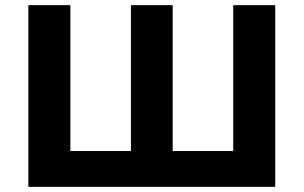

<svg xmlns="http://www.w3.org/2000/svg" viewBox="-20 -725 1178 745"><path d="M90 0V-705H253V-139H488V-705H650V-139H885V-705H1048V0Z"/></svg>

Font: Nunito Sans 7pt ExtraBold
Style: Regular
Weight: 800
Designer: Vernon Adams
Foundry: Vernon Adams
Version: Version 3.101;gftools[0.9.27]